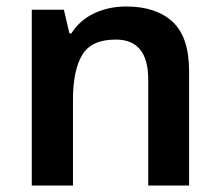

<svg xmlns="http://www.w3.org/2000/svg" viewBox="-20 -572 678 592"><path d="M369 -552Q461 -552 512 -505Q563 -458 563 -353V0H437V-327Q437 -450 337 -450Q261 -450 233 -402Q205 -354 205 -264V0H78V-542H177L194 -469H200Q226 -510 270.5 -531Q315 -552 369 -552Z"/></svg>

Font: Noto Sans Meetei Mayek SemiBold
Style: Regular
Weight: 600
Designer: Monotype Design Team and Neelakash Kshetrimayum
Foundry: Monotype Imaging Inc.
Version: Version 2.002; ttfautohint (v1.8.4.7-5d5b)